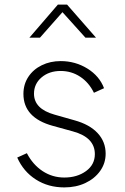

<svg xmlns="http://www.w3.org/2000/svg" viewBox="-20 -804 546 836"><path d="M260 12Q311 12 351.5 -7Q392 -26 416 -59.5Q440 -93 440 -135Q440 -187 405 -224.5Q370 -262 305 -280L217 -305Q128 -330 128 -396Q128 -439 161 -467Q194 -495 244 -495Q291 -495 329 -470Q367 -445 389 -400L433 -420Q413 -473 360.5 -505.5Q308 -538 244 -538Q199 -538 162 -520Q125 -502 103.5 -469.5Q82 -437 82 -395Q82 -291 210 -256L297 -232Q393 -206 393 -133Q393 -87 354.5 -59Q316 -31 260 -31Q208 -31 165.5 -59Q123 -87 97 -137L55 -118Q82 -57 136 -22.5Q190 12 260 12ZM108 -640H154L252 -751L352 -640H398L272 -784H232Z"/></svg>

Font: Plus Jakarta Sans ExtraLight
Style: Regular
Weight: 200
Designer: Gumpita Rahayu
Foundry: Tokotype
Version: Version 2.004; ttfautohint (v1.8.3)